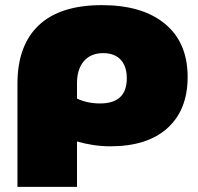

<svg xmlns="http://www.w3.org/2000/svg" viewBox="-20 -728 772 748"><path d="M623 -635C564.3 -683.7 482.3 -708 377 -708C268.3 -708 186.3 -681.8 131 -629.5C75.7 -577.2 48 -501.3 48 -402V0H280V-177C323.3 -164.3 366.7 -158 410 -158C506 -158 580.2 -181.7 632.5 -229C684.8 -276.3 711 -342.7 711 -428C711 -517.3 681.7 -586.3 623 -635ZM474 -423C474 -357.7 439.3 -325 370 -325C336.7 -325 306.7 -331.3 280 -344V-404C280 -440.7 289 -469.3 307 -490C325 -510.7 350 -521 382 -521C411.3 -521 434 -512.5 450 -495.5C466 -478.5 474 -454.3 474 -423Z"/></svg>

Font: Montserrat Custom Black
Style: Regular
Weight: 900
Designer: Julieta Ulanovsky
Foundry: Julieta Ulanovsky
Version: Version 7.200